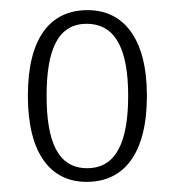

<svg xmlns="http://www.w3.org/2000/svg" viewBox="-20 -739 344 379"><path d="M151 -380C225 -380 270 -436 270 -550C270 -663 224 -719 153 -719C79 -719 35 -664 35 -550C35 -437 79 -380 151 -380ZM152 -407C94 -407 72 -460 72 -550C72 -640 94 -692 151 -692C209 -692 233 -640 233 -550C233 -460 210 -407 152 -407Z"/></svg>

Font: Noto Serif Armenian Condensed ExtraLight
Style: Regular
Weight: 200
Width: 3
Designer: Monotype Design Team
Foundry: Monotype Imaging Inc.
Version: Version 2.008